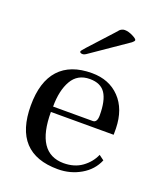

<svg xmlns="http://www.w3.org/2000/svg" viewBox="-125 -735 700 828"><g transform="rotate(20 224.5 -321.5)"><path d="M362 -627Q362 -622 352 -614L189 -502Q177 -493 169 -493Q156 -493 156 -501Q156 -504 174 -524L269 -628Q280 -641 283 -644Q286 -647 292 -650Q298 -653 305 -653Q322 -653 342 -643Q362 -633 362 -627ZM236 -430Q315 -430 363.5 -379.5Q412 -329 414 -241V-212H126Q126 -24 252 -23Q302 -23 336.5 -48Q371 -73 387 -110L410 -93Q390 -45 342.5 -17.5Q295 10 238 10Q35 10 35 -209Q35 -318 86 -374Q137 -430 236 -430ZM236 -403Q180 -403 153.5 -357Q127 -311 127 -237H309Q329 -237 329 -270Q329 -338 307.5 -370.5Q286 -403 236 -403Z"/></g></svg>

Font: Unna
Style: Regular
Weight: 400
Designer: Jorge de Buen U.
Foundry: Omnibus-Type
Version: Version 2.006;PS 002.006;hotconv 1.0.70;makeotf.lib2.5.58329